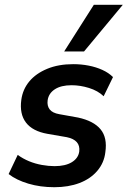

<svg xmlns="http://www.w3.org/2000/svg" viewBox="-20 -772 533 802"><path d="M207 10Q148 10 98 -5Q48 -20 16 -45L54 -125Q76 -109 101.5 -98.5Q127 -88 155 -83Q183 -78 208 -78Q253 -78 280 -94.5Q307 -111 311 -139Q314 -163 301 -178Q288 -193 259 -199L178 -213Q116 -224 88.5 -260Q61 -296 69 -355Q75 -399 102.5 -432Q130 -465 177 -484.5Q224 -504 286 -504Q319 -504 350 -498Q381 -492 407.5 -480Q434 -468 452 -450L413 -370Q389 -393 352 -404.5Q315 -416 279 -416Q235 -416 209 -399Q183 -382 179 -353Q176 -330 187.5 -315Q199 -300 228 -295L306 -281Q371 -267 400 -232Q429 -197 420 -136Q415 -92 386.5 -58.5Q358 -25 312 -7.5Q266 10 207 10ZM248 -557 372 -752H493L331 -557Z"/></svg>

Font: Nunito Sans 10pt SemiCondensed
Style: Bold Italic
Weight: 700
Width: 4
Italic angle: -9°
Designer: Vernon Adams
Foundry: Vernon Adams
Version: Version 3.101;gftools[0.9.27]